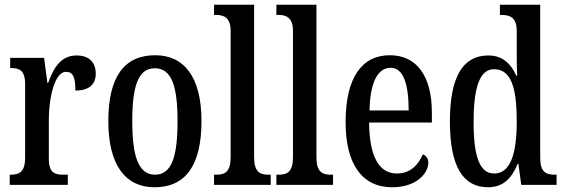

<svg xmlns="http://www.w3.org/2000/svg" viewBox="-20 -780 2382 810"><path d="M21 0H266V-43H245C212 -43 186 -51 186 -110V-276C186 -368 211 -477 258 -477C289 -477 298 -453 298 -398C356 -398 384 -424 384 -469C384 -515 358 -546 303 -546C238 -546 206 -495 183 -430H180L166 -536H23V-493H26C61 -493 86 -484 86 -425V-115C86 -52 59 -43 24 -43H21Z M632 10C762 10 830 -81 830 -269C830 -456 756 -547 635 -547C504 -547 437 -456 437 -269C437 -81 511 10 632 10ZM634 -43C564 -43 538 -121 538 -269C538 -417 563 -492 633 -492C704 -492 729 -417 729 -269C729 -121 705 -43 634 -43Z M883 0H1122V-43H1113C1076 -43 1052 -55 1052 -117V-760H883V-717H893C921 -717 953 -708 953 -650V-117C953 -55 929 -43 893 -43H883Z M1146 0H1385V-43H1376C1339 -43 1315 -55 1315 -117V-760H1146V-717H1156C1184 -717 1216 -708 1216 -650V-117C1216 -55 1192 -43 1156 -43H1146Z M1634 10C1740 10 1787 -51 1787 -94C1787 -113 1776 -124 1764 -129C1745 -85 1711 -48 1655 -48C1580 -48 1539 -116 1537 -263H1802V-305C1802 -463 1735 -547 1625 -547C1506 -547 1438 -452 1438 -264C1438 -90 1506 10 1634 10ZM1704 -314H1539C1541 -429 1572 -494 1628 -494C1683 -494 1704 -422 1704 -314Z M2039 10C2103 10 2139 -28 2164 -89H2167L2179 0H2328V-43H2320C2282 -43 2259 -55 2259 -115V-760H2089V-717H2095C2130 -717 2160 -708 2160 -649V-567C2160 -530 2160 -492 2162 -461H2158C2135 -511 2101 -546 2040 -546C1935 -546 1878 -460 1878 -267C1878 -75 1935 10 2039 10ZM2065 -48C2003 -48 1978 -120 1978 -266C1978 -409 2003 -488 2064 -488C2137 -488 2160 -409 2160 -267C2160 -133 2134 -48 2065 -48Z"/></svg>

Font: Noto Serif Tamil ExtraCondensed Medium
Style: Italic
Weight: 500
Width: 2
Italic angle: -12°
Designer: Indian Type Foundry, Tom Grace, and the Monotype Design Team
Foundry: Monotype Imaging Inc.
Version: Version 2.003